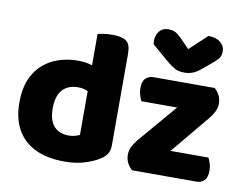

<svg xmlns="http://www.w3.org/2000/svg" viewBox="-81 -850 1228 976"><g transform="rotate(10 533.5 -362.0)"><path d="M363 -131V-421H532V-107Q532 -82 521.5 -64Q511 -46 488 -32Q459 -13 413 1.5Q367 16 308 16Q221 16 159 -13Q97 -42 64 -99.5Q31 -157 31 -241Q31 -329 65 -386.5Q99 -444 157.5 -472.5Q216 -501 288 -501Q323 -501 349 -494Q375 -487 392 -478V-340Q379 -350 358.5 -359Q338 -368 312 -368Q278 -368 253.5 -354Q229 -340 216 -312Q203 -284 203 -241Q203 -178 230.5 -148Q258 -118 307 -118Q325 -118 340 -122.5Q355 -127 363 -131ZM532 -389H362V-652Q373 -655 393.5 -658Q414 -661 438 -661Q488 -661 510 -644.5Q532 -628 532 -581ZM722 0H655Q639 -14 629.5 -33Q620 -52 620 -76Q620 -96 629.5 -115.5Q639 -135 653 -152L937 -485H996Q1012 -471 1021.5 -452Q1031 -433 1031 -409Q1031 -389 1021.5 -369.5Q1012 -350 998 -333ZM960 -485V-354H641Q635 -365 629.5 -382.5Q624 -400 624 -419Q624 -454 640 -469.5Q656 -485 681 -485ZM707 0V-131H1026Q1032 -121 1037.5 -103.5Q1043 -86 1043 -66Q1043 -31 1027.5 -15.5Q1012 0 986 0ZM795 -691 829 -656 919 -740Q958 -740 981 -721.5Q1004 -703 1004 -674Q1004 -652 992.5 -637.5Q981 -623 956 -603L911 -566Q892 -550 872 -542.5Q852 -535 832 -535Q814 -535 799.5 -538.5Q785 -542 768.5 -553Q752 -564 726 -586L652 -650Q648 -669 653 -689.5Q658 -710 673 -724Q688 -738 714 -738Q734 -738 750.5 -729.5Q767 -721 795 -691Z"/></g></svg>

Font: Baloo Bhaijaan 2 ExtraBold
Style: Regular
Weight: 800
Designer: Sanskriti Dholi, Noopur Datye and Ek Type
Foundry: Ek Type
Version: Version 1.701